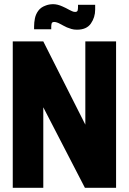

<svg xmlns="http://www.w3.org/2000/svg" viewBox="-20 -898 617 918"><path d="M353 -875V-865Q353 -857 351.5 -849Q350 -841 339 -841Q332 -841 324.5 -844.5Q317 -848 311 -851Q301 -856 295 -859.5Q289 -863 279 -867Q255 -878 234.5 -878Q214 -878 197 -871Q175 -863 163 -846.5Q151 -830 147 -810.5Q143 -791 143 -771V-758H225V-769Q225 -779 227 -786Q229 -793 240 -793Q245 -793 252.5 -790.5Q260 -788 267 -784Q272 -781 284 -775Q296 -769 300 -767Q310 -763 321.5 -759.5Q333 -756 348 -756Q394 -756 414.5 -785.5Q435 -815 435 -852V-875ZM535 -700H388V-302L187 -700H41V0H187V-385L386 0H535Z"/></svg>

Font: Advent Pro ExtraBold
Style: Regular
Weight: 800
Designer: VivaRado, Andreas Kalpakidis
Foundry: VivaRado, Andreas Kalpakidis
Version: Version 3.000